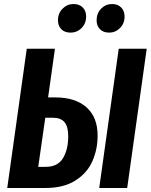

<svg xmlns="http://www.w3.org/2000/svg" viewBox="-20 -934 749 954"><path d="M465 -260Q465 -192 439 -133Q413 -74 354.5 -37Q296 0 206 0H16L113 -692H253L219 -450H255Q354 -450 409.5 -401Q465 -352 465 -260ZM709 -692 612 0H473L570 -692ZM319 -257Q319 -305 300.5 -327Q282 -349 242 -349H205L170 -105H207Q267 -105 293 -148Q319 -191 319 -257ZM268 -833Q268 -868 291 -891Q314 -914 345 -914Q374 -914 391 -897Q408 -880 408 -852Q408 -818 385.5 -795Q363 -772 330 -772Q301 -772 284.5 -789Q268 -806 268 -833ZM460 -833Q460 -868 482.5 -891Q505 -914 537 -914Q565 -914 582 -897Q599 -880 599 -852Q599 -818 576.5 -795Q554 -772 522 -772Q493 -772 476.5 -789Q460 -806 460 -833Z"/></svg>

Font: Fira Sans Compressed SemiBold
Style: Italic
Weight: 600
Width: 1
Italic angle: -8°
Designer: bBox Type GmbH & Carrois Corporate GbR & Edenspiekermann AG
Foundry: bBox Type GmbH & Carrois Corporate GbR & Edenspiekermann AG
Version: Version 4.301